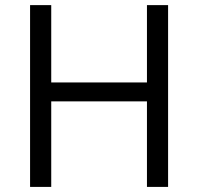

<svg xmlns="http://www.w3.org/2000/svg" viewBox="-20 -734 778 754"><path d="M640.1 0H557.1V-335.9H181.2V0H98.1V-713.9H181.2V-410.2H557.1V-713.9H640.1Z"/></svg>

Font: f01525491
Style: Regular
Weight: 400
Foundry: Ascender Corporation
Version: Version 1.10